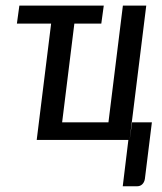

<svg xmlns="http://www.w3.org/2000/svg" viewBox="-20 -497 575 682"><path d="M48.8 -477.1H348.6L339.8 -413.1H244.1L200.7 -62.5H365.2L416.5 -477.1H499.5L440.4 0L449.2 -62.5H519.5L494.6 138.7Q492.7 150.4 485.4 157.5Q478 164.6 467.3 164.6H416L436 0H110.4L161.6 -413.1H40Z"/></svg>

Font: Carlito
Style: Italic
Weight: 400
Italic angle: -7°
Designer: Lukasz Dziedzic
Foundry: tyPoland Lukasz Dziedzic
Version: Version 1.104